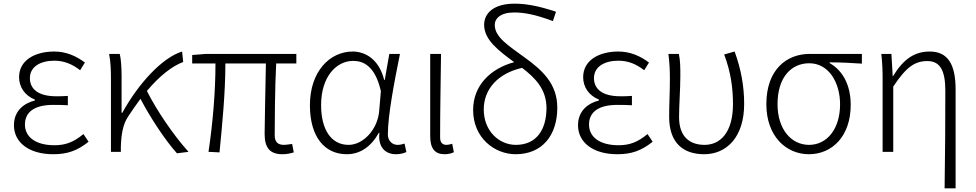

<svg xmlns="http://www.w3.org/2000/svg" viewBox="-20 -828 5321 1047"><path d="M270 13C348 13 401 -6 463 -55L435 -97C381 -52 336 -36 277 -36C177 -36 116 -79 116 -149C116 -217 168 -256 270 -256C296 -256 319 -256 350 -254V-305C323 -303 307 -303 287 -303C185 -303 143 -345 143 -402C143 -466 203 -497 276 -497C329 -497 373 -479 417 -445L443 -487C395 -523 340 -547 276 -547C171 -547 84 -500 84 -407C84 -354 115 -307 170 -285V-280C110 -265 56 -223 56 -145C56 -50 140 13 270 13Z M945 8 1008 0C924 -93 834 -227 781 -332C850 -414 919 -468 979 -490L973 -547C863 -513 734 -371 647 -213H643V-412C643 -457 640 -508 633 -534H575C584 -490 585 -438 585 -395V0H639V-26C641 -91 649 -149 679 -193C701 -227 724 -259 746 -289C799 -188 880 -64 945 8Z M1520 13C1546 13 1565 8 1582 3L1573 -43C1551 -40 1538 -38 1529 -38C1494 -38 1478 -54 1478 -92C1478 -155 1479 -348 1486 -482H1596V-534H1103L1028 -528V-482H1155C1155 -326 1140 -154 1117 0L1177 3C1192 -150 1209 -322 1209 -482H1430C1428 -352 1423 -164 1423 -98C1423 -22 1452 13 1520 13Z M1871 13C1943 13 2003 -27 2046 -104H2049C2040 -26 2081 13 2139 13C2165 13 2183 7 2196 1L2186 -45C2175 -41 2161 -38 2148 -38C2119 -38 2095 -60 2095 -95C2095 -200 2131 -385 2161 -534H2103L2078 -392H2075C2047 -505 1972 -547 1903 -547C1780 -547 1670 -440 1670 -254C1670 -78 1753 13 1871 13ZM1881 -38C1786 -38 1731 -121 1731 -255C1731 -411 1815 -496 1906 -496C1958 -496 2025 -472 2057 -331L2048 -226C2041 -123 1961 -38 1881 -38Z M2404 13C2427 13 2443 8 2455 2L2446 -44C2433 -40 2424 -38 2414 -38C2394 -38 2380 -50 2380 -78C2380 -225 2383 -379 2385 -534H2326V-85C2326 -19 2351 13 2404 13Z M2792 13C2936 13 3019 -89 3019 -241C3019 -374 2933 -448 2842 -514C2753 -579 2678 -625 2678 -692C2678 -727 2709 -760 2784 -760C2835 -760 2897 -750 2995 -713L3012 -764C2916 -796 2848 -808 2786 -808C2670 -808 2620 -754 2620 -693C2620 -610 2700 -551 2784 -489C2657 -455 2560 -364 2560 -228C2560 -76 2677 13 2792 13ZM2827 -458C2899 -403 2960 -341 2960 -239C2960 -123 2907 -38 2793 -38C2702 -38 2618 -113 2618 -231C2618 -343 2696 -428 2827 -458Z M3346 13C3424 13 3477 -6 3539 -55L3511 -97C3457 -52 3412 -36 3353 -36C3253 -36 3192 -79 3192 -149C3192 -217 3244 -256 3346 -256C3372 -256 3395 -256 3426 -254V-305C3399 -303 3383 -303 3363 -303C3261 -303 3219 -345 3219 -402C3219 -466 3279 -497 3352 -497C3405 -497 3449 -479 3493 -445L3519 -487C3471 -523 3416 -547 3352 -547C3247 -547 3160 -500 3160 -407C3160 -354 3191 -307 3246 -285V-280C3186 -265 3132 -223 3132 -145C3132 -50 3216 13 3346 13Z M3820 13C3942 13 4038 -80 4038 -261C4038 -358 4021 -451 3986 -547L3929 -531C3966 -433 3977 -346 3977 -260C3977 -107 3909 -38 3822 -38C3749 -38 3683 -75 3683 -189C3683 -253 3690 -345 3690 -412C3690 -457 3690 -496 3682 -534H3625C3632 -479 3633 -438 3633 -395C3633 -327 3629 -259 3629 -191C3629 -46 3708 13 3820 13Z M4391 13C4517 13 4619 -84 4619 -256C4619 -365 4575 -444 4504 -484V-488C4565 -488 4619 -485 4680 -481V-534H4395C4271 -534 4159 -450 4159 -260C4159 -85 4267 13 4391 13ZM4392 -38C4294 -38 4220 -124 4220 -260C4220 -408 4296 -483 4393 -483C4500 -483 4561 -377 4561 -259C4561 -124 4489 -38 4392 -38Z M5131 199H5191V-341C5191 -478 5148 -547 5050 -547C4969 -547 4908 -508 4850 -413H4848L4841 -534H4786C4792 -479 4793 -438 4793 -395V0H4851V-356C4922 -463 4969 -495 5037 -495C5107 -495 5135 -443 5135 -333C5135 -165 5134 22 5131 199Z"/></svg>

Font: GenYoGothic2 TW L
Style: Regular
Weight: 300
Version: Version 2.100;PS 2.1;hotconv 16.6.51;makeotf.lib2.5.65220 DE